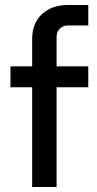

<svg xmlns="http://www.w3.org/2000/svg" viewBox="-20 -750 391 770"><path d="M109 0V-595Q109 -657 148.5 -693.5Q188 -730 253 -730H334V-648H252Q233 -648 220 -635Q207 -622 207 -603V0ZM22 -400V-484H334V-400Z"/></svg>

Font: SUSE Thin Medium
Style: Regular
Weight: 500
Version: Version 1.000